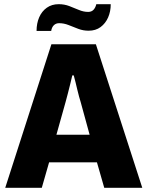

<svg xmlns="http://www.w3.org/2000/svg" viewBox="-20 -899 705 919"><path d="M5 0 226 -687H439L661 0H479L444 -122H215L180 0ZM250 -254H409L366 -411Q363 -421 358.5 -436.5Q354 -452 350 -470Q346 -488 341.5 -505.5Q337 -523 333 -538H326Q322 -519 316 -496Q310 -473 304.5 -450.5Q299 -428 294 -411ZM155 -751Q155 -787 167.5 -816Q180 -845 204 -862Q228 -879 261 -879Q288 -879 311.5 -870Q335 -861 357.5 -851.5Q380 -842 402 -842Q418 -842 427.5 -852Q437 -862 441 -879H510Q510 -844 497.5 -815.5Q485 -787 461.5 -769.5Q438 -752 404 -752Q378 -752 354.5 -761Q331 -770 308.5 -779Q286 -788 263 -788Q248 -788 238 -778.5Q228 -769 225 -751Z"/></svg>

Font: Archivo SemiCondensed ExtraBold
Style: Regular
Weight: 800
Width: 4
Designer: Hector Gatti
Foundry: Omnibus-Type
Version: Version 2.001